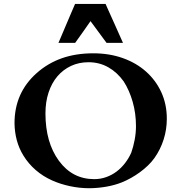

<svg xmlns="http://www.w3.org/2000/svg" viewBox="-20 -953 934 988"><path d="M445.8 -844.2Q426.3 -816.4 406 -787.4Q385.7 -758.3 366.7 -732.4H280.8Q283.2 -737.8 289.8 -753.4Q296.4 -769 305.2 -789.6Q314 -810.1 323.7 -833.3Q333.5 -856.4 342.3 -877Q351.1 -897.5 357.7 -912.8Q364.3 -928.2 366.2 -932.6H523.4Q526.9 -924.8 533.9 -908.7Q541 -892.6 550 -872.8Q559.1 -853 568.8 -831.1Q578.6 -809.1 587.4 -789.3Q596.2 -769.5 603 -754.4Q609.9 -739.3 612.8 -732.4H528.3ZM213.9 -369.6Q213.9 -220.2 283.2 -125.5Q352.5 -31.2 464.8 -31.2Q497.1 -31.2 526.1 -41.5Q555.2 -51.8 579.3 -69.8Q603.5 -87.9 622.8 -112.8Q642.1 -137.7 655.3 -167Q660.6 -181.6 665 -198.5Q669.4 -215.3 672.9 -233.2Q676.3 -251 678 -269Q679.7 -287.1 679.7 -303.7Q679.7 -369.6 662.8 -428.7Q646 -487.8 616.7 -533.7Q583 -581.1 537.1 -606.9Q491.2 -632.8 435.5 -632.8Q386.2 -632.8 345.5 -613.8Q304.7 -594.7 275.4 -560.3Q246.1 -525.9 230 -477.3Q213.9 -428.7 213.9 -369.6ZM54.7 -318.8Q54.7 -475.6 168.5 -576.7Q226.1 -627.9 298.3 -653.3Q370.6 -678.7 460.4 -678.7Q542.5 -678.7 611.8 -654.1Q681.2 -629.4 731.4 -584.7Q781.7 -540 810.1 -478.3Q838.4 -416.5 838.4 -342.3Q838.4 -286.6 822 -235.1Q805.7 -183.6 774.9 -140.1Q760.7 -120.1 741.5 -101.6Q722.2 -83 700.2 -66.9Q678.2 -50.8 654.3 -37.4Q630.4 -23.9 606 -14.2Q570.3 0 527.3 7.6Q484.4 15.1 440.4 15.6Q389.6 15.6 339.6 4.9Q289.6 -5.9 248.5 -24.4Q201.2 -45.4 163.6 -78.1Q126 -110.8 100.6 -152.3Q77.6 -189.5 66.4 -231.7Q55.2 -273.9 54.7 -318.8Z"/></svg>

Font: XB Niloofar
Style: Bold
Weight: 700
Designer: Behnam
Foundry: Irmug
Version: Version 7.201 2008